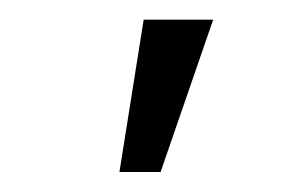

<svg xmlns="http://www.w3.org/2000/svg" viewBox="-20 -818 304 195"><path d="M101.3 -643.3H143.1L196.5 -798H125.9Z"/></svg>

Font: Vazir FD Light
Style: Regular
Weight: 300
Foundry: DejaVu fonts team - Redesigned by Saber Rastikerdar
Version: Version 21.10;October 20, 2019;FontCreator 12.0.0.2547 64-bi